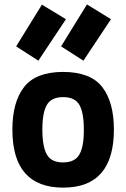

<svg xmlns="http://www.w3.org/2000/svg" viewBox="-20 -838 572 870"><path d="M53.2 -627.9 169.9 -816.9 278.8 -751 153.8 -563ZM256.8 -627.9 374 -817.9 482.9 -751 357.9 -563ZM266.1 -102.1Q319.3 -102.1 339.8 -138.2Q360.4 -173.8 359.9 -251Q359.9 -328.1 339.4 -363.3Q318.4 -398.4 265.6 -397.9Q212.9 -397.9 192.4 -362.8Q171.9 -328.1 171.9 -251Q171.9 -173.8 192.4 -137.7Q212.9 -101.6 266.1 -102.1ZM266.1 -512.2Q390.6 -511.7 443.4 -443.4Q496.1 -375 496.1 -251Q496.1 12.2 266.1 12.2Q36.1 12.2 36.1 -251Q36.1 -375 88.9 -443.4Q141.6 -511.7 266.1 -512.2Z"/></svg>

Font: TitilliumWeb-Bold
Style: Bold
Weight: 700
Version: Version 1.001;PS 57.000;hotconv 1.0.70;makeotf.lib2.5.55311